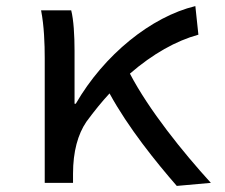

<svg xmlns="http://www.w3.org/2000/svg" viewBox="-20 -601 740 631"><path d="M673 0C581 -101 469 -240 407 -359C482 -424 559 -467 632 -487L622 -581C477 -546 322 -421 229 -260H225V-434C225 -484 222 -536 214 -567H115C125 -516 127 -456 127 -410V0H220V-30C220 -103 236 -160 264 -201C289 -235 314 -266 340 -294C401 -182 493 -68 561 10Z"/></svg>

Font: Kawkab Mono Light
Style: Bold
Weight: 400
Monospace: yes
Designer: Abdullah Arif
Foundry: Abdullah Arif
Version: Version 1.000;PS 000.500;hotconv 1.0.88;makeotf.lib2.5.64775